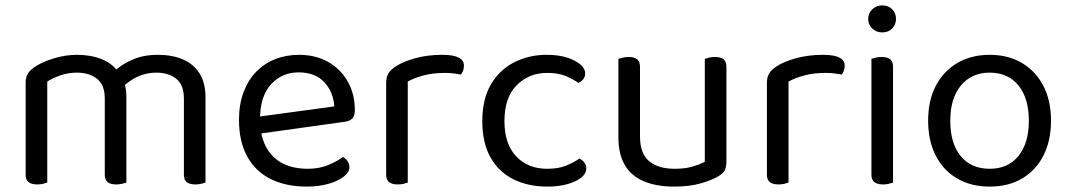

<svg xmlns="http://www.w3.org/2000/svg" viewBox="-20 -678 3961 711"><path d="M448 -320V-205H368V-314Q368 -363 339.5 -386Q311 -409 264 -409Q233 -409 204 -399Q175 -389 155 -376V-205H75V-372Q75 -392 83.5 -406Q92 -420 113 -433Q140 -450 181.5 -462.5Q223 -475 265 -475Q316 -475 355 -459.5Q394 -444 413 -417Q419 -411 423 -406Q427 -401 431 -393Q438 -381 443 -362Q448 -343 448 -320ZM741 -318V-205H661V-314Q661 -363 633 -386Q605 -409 558 -409Q523 -409 490.5 -394.5Q458 -380 432 -353L400 -411Q426 -437 468 -456Q510 -475 564 -475Q618 -475 657.5 -458Q697 -441 719 -406Q741 -371 741 -318ZM75 -258H155V-2Q150 0 140 2.5Q130 5 118 5Q97 5 86 -3.5Q75 -12 75 -31ZM368 -258H448V-2Q443 0 432.5 2.5Q422 5 411 5Q389 5 378.5 -3.5Q368 -12 368 -31ZM661 -258H741V-2Q736 0 725.5 2.5Q715 5 704 5Q682 5 671.5 -3.5Q661 -12 661 -31Z M920 -180 916 -243 1218 -284Q1214 -339 1180 -374.5Q1146 -410 1086 -410Q1024 -410 983.5 -365.5Q943 -321 943 -238V-216Q950 -136 995.5 -94.5Q1041 -53 1120 -53Q1162 -53 1196 -67Q1230 -81 1250 -97Q1261 -90 1267.5 -80.5Q1274 -71 1274 -59Q1274 -40 1252.5 -23.5Q1231 -7 1195.5 3Q1160 13 1116 13Q1039 13 982.5 -15Q926 -43 895.5 -98.5Q865 -154 865 -234Q865 -291 881.5 -335.5Q898 -380 927.5 -411Q957 -442 998 -458.5Q1039 -475 1087 -475Q1148 -475 1194.5 -449Q1241 -423 1267.5 -376.5Q1294 -330 1294 -270Q1294 -248 1284 -238.5Q1274 -229 1256 -227Z M1490 -376V-218H1410V-370Q1410 -393 1418.5 -406.5Q1427 -420 1447 -433Q1473 -450 1518 -462.5Q1563 -475 1618 -475Q1698 -475 1698 -435Q1698 -425 1695 -416.5Q1692 -408 1687 -402Q1677 -404 1661 -406Q1645 -408 1629 -408Q1583 -408 1548 -398.5Q1513 -389 1490 -376ZM1410 -264 1490 -252V-2Q1485 0 1475 2.5Q1465 5 1453 5Q1432 5 1421 -3.5Q1410 -12 1410 -31Z M2006 -408Q1938 -408 1893 -362Q1848 -316 1848 -230Q1848 -145 1891.5 -99Q1935 -53 2006 -53Q2048 -53 2076 -64.5Q2104 -76 2126 -91Q2137 -85 2144 -76Q2151 -67 2151 -54Q2151 -26 2109.5 -6.5Q2068 13 2006 13Q1937 13 1882.5 -13.5Q1828 -40 1797 -94Q1766 -148 1766 -230Q1766 -311 1798 -365.5Q1830 -420 1884.5 -447.5Q1939 -475 2004 -475Q2066 -475 2106.5 -454Q2147 -433 2147 -406Q2147 -394 2140 -385Q2133 -376 2122 -371Q2100 -386 2073.5 -397Q2047 -408 2006 -408Z M2270 -169V-260H2350V-173Q2350 -109 2384 -81Q2418 -53 2478 -53Q2518 -53 2546 -61.5Q2574 -70 2590 -79V-260H2670V-82Q2670 -61 2664.5 -48.5Q2659 -36 2638 -24Q2616 -11 2575 1Q2534 13 2477 13Q2411 13 2364.5 -6.5Q2318 -26 2294 -66.5Q2270 -107 2270 -169ZM2670 -208H2590V-460Q2595 -462 2605.5 -464.5Q2616 -467 2627 -467Q2649 -467 2659.5 -458.5Q2670 -450 2670 -430ZM2350 -208H2270V-460Q2275 -462 2285.5 -464.5Q2296 -467 2308 -467Q2329 -467 2339.5 -458.5Q2350 -450 2350 -430Z M2900 -376V-218H2820V-370Q2820 -393 2828.5 -406.5Q2837 -420 2857 -433Q2883 -450 2928 -462.5Q2973 -475 3028 -475Q3108 -475 3108 -435Q3108 -425 3105 -416.5Q3102 -408 3097 -402Q3087 -404 3071 -406Q3055 -408 3039 -408Q2993 -408 2958 -398.5Q2923 -389 2900 -376ZM2820 -264 2900 -252V-2Q2895 0 2885 2.5Q2875 5 2863 5Q2842 5 2831 -3.5Q2820 -12 2820 -31Z M3195 -608Q3195 -629 3210 -643.5Q3225 -658 3247 -658Q3270 -658 3284 -643.5Q3298 -629 3298 -608Q3298 -587 3284 -572.5Q3270 -558 3247 -558Q3225 -558 3210 -572.5Q3195 -587 3195 -608ZM3207 -264H3287V-2Q3282 0 3272 2.5Q3262 5 3250 5Q3229 5 3218 -3.5Q3207 -12 3207 -31ZM3287 -225H3207V-460Q3212 -462 3222.5 -464.5Q3233 -467 3245 -467Q3266 -467 3276.5 -458.5Q3287 -450 3287 -430Z M3872 -231Q3872 -157 3844 -102Q3816 -47 3765 -17Q3714 13 3645 13Q3576 13 3524.5 -17Q3473 -47 3445 -102Q3417 -157 3417 -231Q3417 -306 3445.5 -360.5Q3474 -415 3525.5 -445Q3577 -475 3645 -475Q3713 -475 3764 -445Q3815 -415 3843.5 -360.5Q3872 -306 3872 -231ZM3645 -409Q3578 -409 3538.5 -361.5Q3499 -314 3499 -231Q3499 -147 3537.5 -100Q3576 -53 3645 -53Q3713 -53 3751.5 -100.5Q3790 -148 3790 -231Q3790 -314 3751.5 -361.5Q3713 -409 3645 -409Z"/></svg>

Font: Baloo Bhaijaan 2
Style: Regular
Weight: 400
Designer: Sanskriti Dholi, Noopur Datye and Ek Type
Foundry: Ek Type
Version: Version 1.701